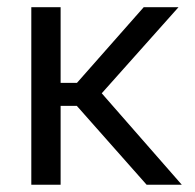

<svg xmlns="http://www.w3.org/2000/svg" viewBox="-20 -508 535 528"><path d="M383.2 0 191.3 -216.8H135.1V-280.2H191.7L375.2 -488.2H470.9L251.2 -241.8V-261.3L479.9 0ZM66.1 0V-488.2H146.7V0Z"/></svg>

Font: Anek Latin Medium
Style: Regular
Weight: 500
Designer: Yesha Goshar
Foundry: Ek Type
Version: Version 1.003